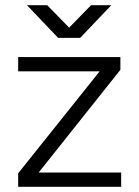

<svg xmlns="http://www.w3.org/2000/svg" viewBox="-20 -720 537 740"><path d="M50 0V-52L364 -445H50V-500H444V-451L129 -55H447V0ZM209 -574V-575L331 -700H409L289 -574ZM204 -574 84 -700H162L284 -575V-574Z"/></svg>

Font: Figtree Light
Style: Regular
Weight: 300
Designer: Erik Kennedy
Foundry: Erik Kennedy
Version: Version 2.001;gftools[0.9.30]